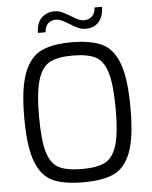

<svg xmlns="http://www.w3.org/2000/svg" viewBox="-61 -966 807 1022"><g transform="rotate(-5 343.0 -455.0)"><path d="M59 -365Q59 -521 90.5 -602.5Q122 -684 182 -713Q242 -742 343 -742Q447 -742 507 -713.5Q567 -685 597 -603.5Q627 -522 627 -365Q627 -208 596.5 -128.5Q566 -49 506.5 -21.5Q447 6 343 6Q239 6 179.5 -21.5Q120 -49 89.5 -128.5Q59 -208 59 -365ZM548 -365Q548 -498 528 -563Q508 -628 465.5 -649.5Q423 -671 343 -671Q267 -671 224 -649.5Q181 -628 159.5 -562Q138 -496 138 -365Q138 -236 157 -172.5Q176 -109 218.5 -87Q261 -65 343 -65Q423 -65 465.5 -87Q508 -109 528 -173Q548 -237 548 -365ZM267 -914Q290 -914 308.5 -905.5Q327 -897 354 -881Q375 -867 390.5 -860Q406 -853 422 -853Q448 -853 465 -869.5Q482 -886 483 -916H523Q522 -865 497 -836Q472 -807 427 -807Q406 -807 387.5 -815Q369 -823 342 -840Q319 -854 303 -861.5Q287 -869 271 -869Q246 -869 229.5 -853Q213 -837 212 -807H171Q172 -862 200 -888Q228 -914 267 -914Z"/></g></svg>

Font: Exo
Style: Regular
Weight: 400
Designer: Natanael Gama
Foundry: Natanael Gama
Version: Version 1.500; ttfautohint (v1.6)